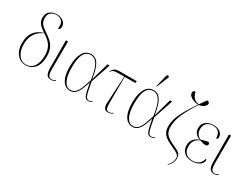

<svg xmlns="http://www.w3.org/2000/svg" viewBox="-69 -1553 3294 2510"><g transform="rotate(30 1578.0 -298.5)"><path d="M238 10Q183 10 141.5 -19Q100 -48 77 -100Q54 -152 54 -221Q54 -327 105 -391.5Q156 -456 240 -477Q181 -514 150.5 -550.5Q120 -587 120 -640Q120 -707 162 -739.5Q204 -772 264 -772Q325 -772 363.5 -741Q402 -710 402 -661Q402 -640 394.5 -628Q387 -616 368 -616Q378 -696 347.5 -729Q317 -762 262 -762Q212 -762 180 -733.5Q148 -705 148 -649Q148 -601 171.5 -569Q195 -537 253 -499Q307 -464 345 -429Q383 -394 403.5 -346Q424 -298 424 -224Q424 -116 373.5 -53Q323 10 238 10ZM238 0Q313 0 354.5 -60Q396 -120 396 -225Q396 -290 377 -335Q358 -380 324 -412.5Q290 -445 246 -474Q201 -457 163.5 -423Q126 -389 104 -338Q82 -287 82 -220Q82 -120 124 -60Q166 0 238 0Z M626 10Q574 10 555 -22Q536 -54 536 -123L534 -536H566L564 -122Q564 -90 567.5 -62Q571 -34 585 -17Q599 0 629 0Q644 0 656 -5Q668 -10 681 -19L686 -12Q674 -1 657 4.5Q640 10 626 10Z M906 10Q867 10 831 -15.5Q795 -41 772 -101.5Q749 -162 749 -268Q749 -398 791.5 -472Q834 -546 913 -546Q983 -546 1023.5 -481.5Q1064 -417 1086 -269H1087L1162 -536H1194L1094 -240Q1108 -162 1118 -114.5Q1128 -67 1137.5 -43.5Q1147 -20 1158.5 -12Q1170 -4 1187 -4Q1200 -4 1212.5 -10Q1225 -16 1234 -23L1239 -16Q1228 -7 1213.5 -0.5Q1199 6 1183 6Q1163 6 1149.5 -1Q1136 -8 1125.5 -29.5Q1115 -51 1104.5 -94.5Q1094 -138 1081 -211H1079Q1061 -152 1040 -102Q1019 -52 987.5 -21Q956 10 906 10ZM905 -3Q954 -3 984 -35.5Q1014 -68 1034.5 -123Q1055 -178 1077 -245Q1062 -357 1038.5 -419.5Q1015 -482 983.5 -507.5Q952 -533 913 -533Q863 -533 833 -500Q803 -467 790 -408Q777 -349 777 -271Q777 -137 812.5 -70Q848 -3 905 -3Z M1481 6Q1445 6 1429.5 -11.5Q1414 -29 1411 -55Q1408 -81 1410 -107L1432 -506H1343Q1309 -506 1289.5 -502.5Q1270 -499 1258 -489.5Q1246 -480 1234 -462L1229 -465Q1240 -487 1252 -502.5Q1264 -518 1286 -527Q1308 -536 1349 -536H1603L1599 -506H1439L1437 -99Q1437 -48 1449 -26Q1461 -4 1490 -4Q1510 -4 1524 -11.5Q1538 -19 1546 -26L1551 -19Q1537 -7 1520.5 -0.5Q1504 6 1481 6Z M1849 10Q1810 10 1774 -15.5Q1738 -41 1715 -101.5Q1692 -162 1692 -268Q1692 -398 1734.5 -472Q1777 -546 1856 -546Q1926 -546 1966.5 -481.5Q2007 -417 2029 -269H2030L2105 -536H2137L2037 -240Q2051 -162 2061 -114.5Q2071 -67 2080.5 -43.5Q2090 -20 2101.5 -12Q2113 -4 2130 -4Q2143 -4 2155.5 -10Q2168 -16 2177 -23L2182 -16Q2171 -7 2156.5 -0.5Q2142 6 2126 6Q2106 6 2092.5 -1Q2079 -8 2068.5 -29.5Q2058 -51 2047.5 -94.5Q2037 -138 2024 -211H2022Q2004 -152 1983 -102Q1962 -52 1930.5 -21Q1899 10 1849 10ZM1848 -3Q1897 -3 1927 -35.5Q1957 -68 1977.5 -123Q1998 -178 2020 -245Q2005 -357 1981.5 -419.5Q1958 -482 1926.5 -507.5Q1895 -533 1856 -533Q1806 -533 1776 -500Q1746 -467 1733 -408Q1720 -349 1720 -271Q1720 -137 1755.5 -70Q1791 -3 1848 -3ZM1865 -605 1858 -608 1900 -787Q1905 -805 1916.5 -805Q1928 -805 1940 -796V-788Z M2502 208 2497 203Q2526 170 2540 141Q2554 112 2554 79Q2554 46 2527.5 25Q2501 4 2448 -19Q2385 -47 2341.5 -74Q2298 -101 2276 -138.5Q2254 -176 2254 -236Q2254 -290 2272.5 -350Q2291 -410 2334 -487.5Q2377 -565 2450 -671Q2415 -672 2380.5 -684.5Q2346 -697 2323.5 -718.5Q2301 -740 2301 -767Q2301 -801 2339 -801Q2343 -773 2356.5 -746.5Q2370 -720 2394.5 -702Q2419 -684 2457 -681Q2488 -726 2526 -779Q2548 -778 2556 -769Q2564 -760 2564 -747Q2563 -728 2539 -704.5Q2515 -681 2460 -671Q2382 -556 2332.5 -447.5Q2283 -339 2283 -241Q2283 -195 2298 -161.5Q2313 -128 2350.5 -100.5Q2388 -73 2455 -44Q2491 -29 2515 -14.5Q2539 0 2552 21Q2565 42 2565 77Q2565 110 2549 144Q2533 178 2502 208Z M2748 10Q2672 10 2629 -30.5Q2586 -71 2586 -137Q2586 -197 2618.5 -233Q2651 -269 2698 -285V-287Q2653 -301 2628.5 -332Q2604 -363 2604 -410Q2604 -469 2647 -505.5Q2690 -542 2759 -542Q2809 -542 2840.5 -526.5Q2872 -511 2887 -487Q2902 -463 2902 -436Q2902 -421 2894 -413.5Q2886 -406 2876 -406Q2876 -459 2850.5 -495.5Q2825 -532 2758 -532Q2700 -532 2666.5 -499Q2633 -466 2633 -412Q2633 -361 2655.5 -332Q2678 -303 2710 -292Q2745 -303 2769.5 -309.5Q2794 -316 2816 -317Q2822 -312 2826.5 -306.5Q2831 -301 2831 -290Q2831 -278 2821 -270Q2811 -262 2798 -262Q2778 -262 2760.5 -266Q2743 -270 2709 -281Q2687 -272 2665 -255Q2643 -238 2628.5 -209.5Q2614 -181 2614 -139Q2614 -88 2633 -57.5Q2652 -27 2682.5 -13.5Q2713 0 2750 0Q2870 0 2894 -113Q2899 -109 2902.5 -103.5Q2906 -98 2906 -86Q2906 -70 2890 -47Q2874 -24 2839 -7Q2804 10 2748 10Z M3087 10Q3035 10 3016 -22Q2997 -54 2997 -123L2995 -536H3027L3025 -122Q3025 -90 3028.5 -62Q3032 -34 3046 -17Q3060 0 3090 0Q3105 0 3117 -5Q3129 -10 3142 -19L3147 -12Q3135 -1 3118 4.5Q3101 10 3087 10Z"/></g></svg>

Font: Noto Serif Display SemiCondensed Thin
Style: Regular
Weight: 100
Width: 4
Designer: Monotype Design Team
Foundry: Monotype Imaging Inc.
Version: Version 2.009